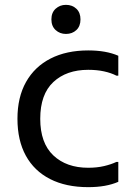

<svg xmlns="http://www.w3.org/2000/svg" viewBox="-20 -764 544 792"><path d="M52 -274Q52 -363 87.5 -426Q123 -489 188.5 -522.5Q254 -556 344 -556Q418 -556 468 -534V-452H460Q439 -463 409.5 -469.5Q380 -476 344 -476Q254 -476 200 -425.5Q146 -375 146 -274Q146 -174 200 -123Q254 -72 344 -72Q380 -72 409.5 -79Q439 -86 460 -96H468V-14Q418 8 344 8Q252 8 186.5 -25.5Q121 -59 86.5 -122Q52 -185 52 -274ZM252 -624Q227 -624 209.5 -640Q192 -656 192 -684Q192 -712 209.5 -728Q227 -744 252 -744Q278 -744 295 -728Q312 -712 312 -684Q312 -656 295 -640Q278 -624 252 -624Z"/></svg>

Font: Kufam
Style: Regular
Weight: 400
Designer: Wael Morcos, Artur Schmal
Foundry: Original Type
Version: Version 1.301; ttfautohint (v1.8.3)